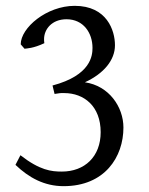

<svg xmlns="http://www.w3.org/2000/svg" viewBox="-20 -623 509 658"><path d="M271 -341C336 -371 374 -417 374 -468C374 -519 346 -603 236 -603C140 -603 51 -528 51 -471L64 -456C71 -457 94 -457 132 -475C131 -480 131 -485 131 -489C131 -522 157 -557 208 -557C266 -557 297 -510 297 -459C297 -433 292 -365 160 -330L167 -301C185 -304 188 -304 190 -304H200C268 -304 325 -259 325 -170C325 -86 270 -35 192 -35C156 -35 117 -39 50 -91L33 -58C79 -14 132 15 198 15C339 15 403 -85 403 -186C403 -256 354 -329 271 -341Z"/></svg>

Font: Temporarium
Style: Regular
Weight: 400
Version: Version 1.1